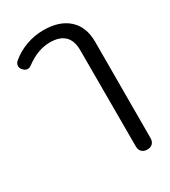

<svg xmlns="http://www.w3.org/2000/svg" viewBox="-206 -684 933 1055"><g transform="rotate(-30 260.5 -157.0)"><path d="M364 223V-387Q364 -508 240 -508Q164 -508 88 -452Q75 -442 63 -442Q47 -442 33 -459Q24 -470 24 -482Q24 -499 40 -512Q81 -546 133.5 -565Q186 -584 243 -584Q344 -584 401 -532.5Q458 -481 458 -387L457 223Q457 245 445 257.5Q433 270 411 270Q389 270 376.5 257.5Q364 245 364 223Z"/></g></svg>

Font: Kodchasan Medium
Style: Regular
Weight: 500
Designer: Katatrad Aksorn Co.,Ltd.
Foundry: Cadson Demak Co.,Ltd.
Version: Version 1.000; ttfautohint (v1.6)